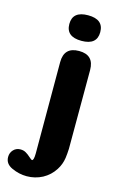

<svg xmlns="http://www.w3.org/2000/svg" viewBox="-198 -751 623 1013"><g transform="rotate(15 113.0 -244.0)"><path d="M151.9 -556.2Q67.4 -556.2 67.4 -626Q67.4 -695.8 151.9 -695.8Q236.3 -695.8 236.3 -626Q236.3 -556.2 151.9 -556.2ZM154.8 -501.5Q236.3 -501.5 236.3 -418.9L235.8 11.2Q234.4 41 231.4 62Q226.1 98.1 206.5 128.4Q182.6 166 143.1 187.5Q103 208.5 57.1 208.5Q15.6 208.5 -23.9 190.4Q-63 172.9 -63 135.3Q-63 112.3 -47.9 96.2Q-32.7 80.1 -9.8 80.1Q7.8 80.1 20.5 87.9Q33.2 95.2 45.9 106.9Q58.6 118.7 63 118.7Q72.8 118.7 73.2 79.6L72.8 -418.9Q72.8 -501.5 154.8 -501.5Z"/></g></svg>

Font: inglobal
Style: Bold
Weight: 700
Designer: Andrey Kochetov, Denis Davydov, Evgeny Yurtaev
Foundry: inglobal.ru
Version: Version 1.00 September 25, 2014, initial release